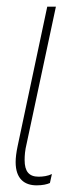

<svg xmlns="http://www.w3.org/2000/svg" viewBox="-20 -547 234 577"><path d="M90 10C108 10 121 7 130 3L136 -24C124 -18 109 -16 96 -16C67 -16 54 -32 54 -66C54 -79 55 -95 60 -115L148 -527H122L33 -108C29 -89 27 -73 27 -60C27 -9 54 10 90 10Z"/></svg>

Font: Noto Sans Condensed Thin
Style: Italic
Weight: 100
Width: 3
Italic angle: -12°
Designer: Monotype Design Team
Foundry: Monotype Imaging Inc.
Version: Version 2.013